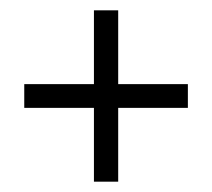

<svg xmlns="http://www.w3.org/2000/svg" viewBox="-20 -498 411 372"><path d="M27 -289V-335H162V-478H209V-335H344V-289H209V-146H162V-289Z"/></svg>

Font: Moniqa ExtBd Paragraph
Style: Regular
Weight: 800
Designer: Rajesh Rajput
Foundry: Rajesh Rajput
Version: Version 1.000